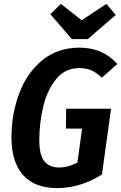

<svg xmlns="http://www.w3.org/2000/svg" viewBox="-20 -952 623 987"><path d="M583 -623 504 -553Q475 -579 449 -590.5Q423 -602 387 -602Q315 -602 269 -546Q223 -490 202.5 -405Q182 -320 182 -230Q182 -157 207.5 -124Q233 -91 283 -91Q333 -91 378 -117L402 -291H319L320 -393H551L504 -55Q451 -21 392 -3Q333 15 274 15Q159 15 99 -51.5Q39 -118 39 -246Q39 -363 77.5 -468.5Q116 -574 195 -640.5Q274 -707 389 -707Q509 -707 583 -623ZM575 -875 431 -751H349L239 -879L293 -932L400 -848L527 -932Z"/></svg>

Font: Fira Sans Condensed SemiBold
Style: Italic
Weight: 600
Width: 3
Italic angle: -8°
Designer: bBox Type GmbH & Carrois Corporate GbR & Edenspiekermann AG
Foundry: bBox Type GmbH & Carrois Corporate GbR & Edenspiekermann AG
Version: Version 4.301